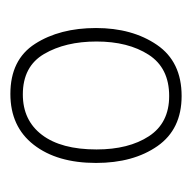

<svg xmlns="http://www.w3.org/2000/svg" viewBox="-20 -745 370 370"><g transform="rotate(-90 165.0 -560.0)"><path d="M296 -560Q296 -490 263.5 -442.5Q231 -395 165 -395Q101 -395 68.5 -441.5Q36 -488 36 -560Q36 -635 71 -680Q106 -725 169 -725Q235 -725 265.5 -677.5Q296 -630 296 -560ZM62 -559Q62 -497 87.5 -458Q113 -419 165 -419Q219 -419 244.5 -458.5Q270 -498 270 -559Q270 -619 246 -660Q222 -701 168 -701Q118 -701 90 -664Q62 -627 62 -559Z"/></g></svg>

Font: Noto Sans Lao UI SemCond Thin
Style: Regular
Weight: 100
Width: 4
Designer: Monotype Design Team
Foundry: Monotype Imaging Inc.
Version: Version 2.000; ttfautohint (v1.8.4.7-5d5b)